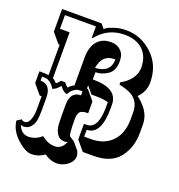

<svg xmlns="http://www.w3.org/2000/svg" viewBox="-152 -838 1047 1124"><g transform="rotate(20 371.0 -276.0)"><path d="M47 -312Q88 -312 105 -309V-499H97L47 -559V-700H293L315 -673Q320 -677 329 -683.5Q338 -690 371.5 -701Q405 -712 444 -712Q537 -712 608 -645Q679 -578 679 -472Q679 -414 636 -372Q646 -367 663.5 -350Q681 -333 692 -318Q723 -276 723 -224V-175Q723 -83 673 -19Q623 45 514 45H447L397 -15V-112H413Q485 -112 485 -249V-279Q456 -288 406 -288H380L343 -332V-312H349L399 -252V-179Q360 -179 348.5 -165Q337 -151 337 -120Q337 -14 349 -13L377 5L415 51Q423 69 423 80Q423 112 392.5 136Q362 160 324 160Q286 160 248 133Q210 160 169.5 160Q129 160 77 112Q25 64 19 5L47 -13Q51 -4 68.5 -4Q86 -4 97.5 -30.5Q109 -57 109 -100V-179H97L47 -239ZM161 -279Q171 -285 185 -303H211Q224 -285 235 -279Q248 -296 268 -304V-479Q268 -543 298 -579.5Q328 -616 384 -616Q419 -616 439.5 -598Q460 -580 464.5 -562.5Q469 -545 469 -526Q469 -468 432.5 -443.5Q396 -419 357 -419V-374H361Q513 -374 513 -272V-253Q513 -85 424 -85V-42H466Q548 -42 596.5 -92Q645 -142 645 -233V-272Q645 -348 582 -378Q553 -391 514 -399V-414Q549 -431 574.5 -463.5Q600 -496 600 -535Q600 -605 558.5 -644.5Q517 -684 444 -684Q339 -684 273 -601H268V-672H75V-587H135V-301Q149 -294 161 -279ZM201 39Q237 70 280.5 70Q324 70 344 20Q337 24 324 24Q311 24 298.5 18.5Q286 13 278.5 1Q271 -11 266.5 -22.5Q262 -34 260 -54Q258 -89 258 -123V-179Q258 -263 324 -263V-288Q305 -288 295 -286.5Q285 -285 270 -274Q255 -263 243 -241Q219 -246 198 -276Q177 -249 153 -241Q140 -263 125 -274Q110 -285 100 -286.5Q90 -288 72 -288V-263Q138 -263 138 -179V-101Q138 -66 134 -41.5Q130 -17 113.5 3.5Q97 24 68 24L52 20Q72 70 115.5 70Q159 70 195 39ZM434 -529Q360 -529 346 -442Q441 -447 441 -529Z"/></g></svg>

Font: Ewert
Style: Regular
Weight: 400
Designer: Johan Kallas, Mihkel Virkus
Foundry: Johan Kallas, Mihkel Virkus
Version: Version 1.001